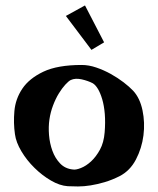

<svg xmlns="http://www.w3.org/2000/svg" viewBox="-20 -673 572 696"><path d="M276.4 -437.5Q301.8 -437.5 329.1 -428.2Q356.4 -418.9 381.8 -404.8Q407.2 -390.6 428.2 -374.5Q449.2 -358.4 462.9 -343.8Q487.3 -317.4 496.6 -272.9Q505.9 -228.5 500 -182.1Q494.1 -135.7 472.7 -94.7Q451.2 -53.7 413.1 -34.2Q385.7 -20.5 359.4 -12.7Q333 -4.9 308.6 -1Q284.2 2.9 262.7 2.9Q241.2 2.9 225.6 2Q196.3 0 164.6 -18.6Q132.8 -37.1 105 -64.5Q77.1 -91.8 57.6 -124.5Q38.1 -157.2 34.2 -186.5Q28.3 -226.6 32.2 -270.5Q36.1 -314.5 61 -351.6Q85.9 -388.7 137.2 -413.1Q188.5 -437.5 276.4 -437.5ZM244.1 -58.6Q254.9 -56.6 273.4 -64Q292 -71.3 310.1 -87.9Q328.1 -104.5 342.3 -130.4Q356.4 -156.2 359.4 -193.4Q362.3 -229.5 359.9 -259.8Q357.4 -290 350.6 -313Q343.8 -335.9 335 -350.6Q326.2 -365.2 316.4 -371.1Q299.8 -379.9 276.4 -385.3Q252.9 -390.6 236.3 -382.8Q228.5 -378.9 216.8 -366.2Q205.1 -353.5 193.4 -334.5Q181.6 -315.4 172.4 -291Q163.1 -266.6 159.2 -240.2Q155.3 -213.9 157.7 -183.6Q160.2 -153.3 169.9 -126.5Q179.7 -99.6 197.8 -80.6Q215.8 -61.5 244.1 -58.6ZM218.8 -615.2 288.1 -653.3 357.4 -519.5 311.5 -492.2Z"/></svg>

Font: Irish Grover
Style: Regular
Weight: 400
Designer: Squid
Foundry: Font Diner, Inc DBA Sideshow
Version: Version 1.000